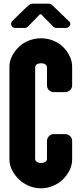

<svg xmlns="http://www.w3.org/2000/svg" viewBox="-20 -1007 441 1038"><path d="M370 -145Q370 -115 356.5 -87.5Q343 -60 321 -38Q299 -16 267.5 -2.5Q236 11 202 11Q167 11 135.5 -2.5Q104 -16 81.5 -38Q59 -60 45 -87.5Q31 -115 31 -145V-646Q31 -676 45 -703.5Q59 -731 81.5 -753Q104 -775 135.5 -787.5Q167 -800 202 -800Q236 -800 267.5 -787.5Q299 -775 321 -753Q343 -731 356.5 -703.5Q370 -676 370 -646V-546Q370 -530 359 -519.5Q348 -509 332 -509H270Q256 -509 245 -519.5Q234 -530 234 -546V-641Q234 -653 225 -659Q216 -665 202 -665Q188 -665 179 -659Q170 -653 170 -641V-149Q170 -138 179 -132Q188 -126 202 -126Q216 -126 225 -132Q234 -138 234 -149V-245Q234 -260 245 -271Q256 -282 270 -282H332Q348 -282 359 -271Q370 -260 370 -245ZM124 -969Q132 -976 139 -981.5Q146 -987 157 -987H243Q252 -987 258.5 -982.5Q265 -978 273 -969L355 -890Q360 -886 360 -878Q360 -869 352.5 -862.5Q345 -856 337 -856H285Q276 -856 267 -864L202 -930H196L132 -864Q123 -856 114 -856H62Q52 -856 46 -862.5Q40 -869 40 -879Q40 -881 41 -883.5Q42 -886 43 -890Z"/></svg>

Font: H.H. Samuel
Style: Regular
Weight: 900
Width: 1
Designer: deFharo
Foundry: deFharo
Version: Version 1.009